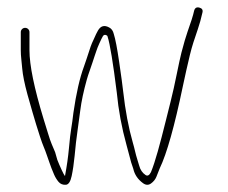

<svg xmlns="http://www.w3.org/2000/svg" viewBox="-20 -527 630 531"><path d="M49.5 -450C46.2 -450 43.3 -448.8 41 -446.5C38.7 -444.2 37.5 -441.3 37.5 -438V-388C37.5 -380 38 -371.5 39 -362.5C40 -353.5 40.8 -345 41.5 -337C43 -319.4 47.8 -295.6 56 -265.5C59 -254.5 63.7 -238.1 70 -216.3C76.3 -194.5 83.1 -172.2 90.5 -149.5C94.5 -137.2 98 -127.5 101 -120.5C104 -113.5 106.8 -106 109.5 -98L116.5 -78C119.9 -67.7 124.3 -56.5 129.5 -44.5C132.8 -36.8 137 -30 142 -24C147 -18 154.3 -15.3 162.4 -16C169.6 -16.7 174.9 -24.7 178.2 -40.2C181.5 -55.6 184.2 -74.2 186.4 -96C187.6 -108.7 188.9 -120.8 190.1 -132.5C191.4 -144.2 192.9 -155.7 194.6 -167C196.4 -178.3 198.8 -196.5 202 -221.6C205.1 -246.6 211.2 -275.1 220.1 -307C222.4 -315 225.1 -323.5 228.4 -332.5C231.6 -341.5 234.1 -348.8 235.9 -354.5C237.6 -360.2 239.5 -365.8 241.5 -371.5C243.5 -377.2 245.2 -382.3 246.8 -387C248.2 -391.7 251 -398.5 255 -407.5C259 -416.5 262.2 -423 264.5 -426.9C266.9 -430.8 270.2 -431.6 274.5 -429.5C276.5 -428.5 277.5 -427.3 277.5 -426C284.2 -405.2 292.7 -353.5 303 -271C307.6 -222.4 316.6 -173.9 330 -125.5C332.5 -116.5 334.7 -108.2 336.7 -100.5C338.7 -92.8 340.7 -85.3 342.7 -78C345.2 -70.7 347.2 -64.7 348.7 -60C352.3 -44 361.2 -30.9 375.4 -20.5C383.1 -14.8 390.5 -14.5 397.5 -19.5C404.5 -24.5 409.5 -30.7 412.5 -38C415.5 -45.3 418.5 -53.2 421.8 -61.5C441.4 -102.2 462.7 -178.1 485.8 -289C492 -318.4 498.5 -347.3 505.3 -375.5C508.3 -387.8 511.5 -399.2 514.8 -409.5C518.2 -419.8 522.3 -432.1 527.1 -446.3C532 -460.5 536.2 -475.8 539.8 -492C541.8 -499.3 539 -504 531.3 -506C523.7 -508 518.8 -505 516.8 -497C514 -484.1 507.9 -464.7 498.6 -439C493.9 -425.7 488.3 -406.5 481.8 -381.5C478.5 -368.5 474.2 -348.7 468.8 -322C463.5 -295.3 457.8 -270 451.8 -246L438.8 -194C422.2 -127.6 409.5 -79.9 397.5 -51C393 -42 388 -39.3 382.5 -43C373.8 -48.8 368 -57.4 364.9 -69C363.6 -73.7 361.9 -79.5 359.6 -86.5C357.4 -93.5 355.4 -100.8 353.6 -108.5C351.9 -116.2 349.7 -124.3 347.2 -133C335.5 -173.8 326.6 -221 320.6 -274.5C318.9 -290.2 315.2 -317.2 309.6 -355.5C304 -393.9 299 -419.7 294.7 -433C292.7 -441.7 288.5 -447.7 282 -451C268.7 -458.4 258.4 -455.5 250.9 -442.5C247.6 -436.8 244 -429.3 240 -420C235.5 -410.7 232.4 -403.3 230.6 -398C228.9 -392.7 227 -387 225 -381C223 -375 221.1 -369.3 219.4 -364C217.6 -358.7 215.2 -351.7 212.2 -343C200.6 -311.8 190.8 -269.2 183 -215C181 -197.7 179 -183.2 177 -171.5C175 -159.8 172.9 -141.8 170.7 -117.4C168.5 -92.9 164.8 -67.2 159.7 -40C157.7 -42.8 154.5 -48.1 151 -56C148 -62.7 145.7 -67.8 144 -71.5C142.3 -75.2 140.5 -79.7 138.5 -85L132.5 -106C129.2 -114 126 -121.5 123 -128.5C120 -135.5 116.7 -145.2 113 -157.5C109.3 -169.8 105.2 -183.3 100.5 -198C74.5 -283.4 61.5 -346.8 61.5 -388V-438C61.5 -441.3 60.3 -444.2 58 -446.5C55.7 -448.8 52.8 -450 49.5 -450Z"/></svg>

Font: Proton
Style: SeBdCnd
Weight: 500
Version: Version 1.017